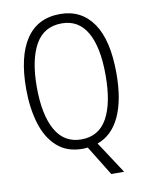

<svg xmlns="http://www.w3.org/2000/svg" viewBox="-96 -793 794 1031"><g transform="rotate(-10 301.0 -277.0)"><path d="M547 -358Q547 -213 505 -123Q463 -33 382 -4L496 170H426L326 8Q313 10 299 10Q213 10 159 -39Q105 -88 80 -172Q55 -256 55 -359Q55 -536 118 -630Q181 -724 304 -724Q419 -724 483 -632Q547 -540 547 -358ZM113 -359Q113 -208 160 -124.5Q207 -41 301 -41Q396 -41 442 -123.5Q488 -206 488 -358Q488 -512 441.5 -592.5Q395 -673 304 -673Q206 -673 159.5 -590Q113 -507 113 -359Z"/></g></svg>

Font: Noto Sans Gurmukhi Condensed Light
Style: Regular
Weight: 300
Width: 3
Designer: Jelle Bosma - Monotype Design Team
Foundry: Monotype Imaging Inc.
Version: Version 2.004; ttfautohint (v1.8.4.7-5d5b)